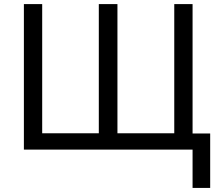

<svg xmlns="http://www.w3.org/2000/svg" viewBox="-20 -734 1081 942"><path d="M97.2 0V-713.9H187V-80.1H464.8V-713.9H556.2V-80.1H835V-713.9H924.8V-79.1H1011.2V188H924.8V0Z"/></svg>

Font: NotoSans
Style: Regular
Weight: 400
Designer: Monotype Design team
Foundry: Monotype Imaging Inc.
Version: Version 1.04; ttfautohint (v1.4.1)